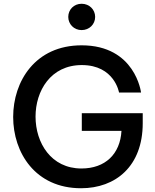

<svg xmlns="http://www.w3.org/2000/svg" viewBox="-20 -991 825 1021"><path d="M414 -831C455 -831 486 -862 486 -901C486 -940 455 -971 414 -971C373 -971 343 -940 343 -901C343 -863 373 -831 414 -831ZM411 10C595 10 739 -107 739 -336V-389H415V-295H626C619 -172 540 -95 413 -95C252 -95 169 -231 169 -371C169 -507 249 -645 415 -645C589 -645 613 -499 613 -499H730C730 -499 700 -750 414 -750C167 -750 50 -558 50 -369C50 -180 167 10 411 10Z"/></svg>

Font: Be Vietnam Pro Medium
Style: Regular
Weight: 500
Designer: Lam Bao, Tony Le, Vietanh Nguyen
Foundry: Yellow Type Foundry
Version: Version 1.002